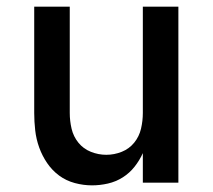

<svg xmlns="http://www.w3.org/2000/svg" viewBox="-20 -550 640 578"><path d="M257 8Q231 8 205 1Q179 -6 158 -21.5Q137 -37 122 -59Q107 -81 98 -106Q89 -131 86 -157.5Q83 -184 83 -210V-530H190V-210Q190 -186 195.5 -162.5Q201 -139 216 -120.5Q231 -102 253.5 -93Q276 -84 300 -84Q324 -84 346.5 -93Q369 -102 384 -120.5Q399 -139 404.5 -162.5Q410 -186 410 -210V-530H517V0H410V-89Q400 -67 385 -48Q370 -29 349.5 -16Q329 -3 305 2.5Q281 8 257 8Z"/></svg>

Font: Iosevka Curly SmBdEx
Style: Regular
Weight: 600
Width: 7
Monospace: yes
Designer: Belleve Invis
Foundry: Belleve Invis
Version: Version 11.1.0; ttfautohint (v1.8.3)